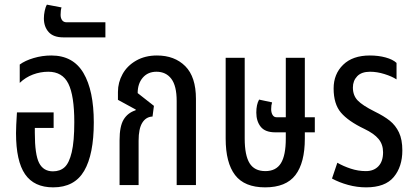

<svg xmlns="http://www.w3.org/2000/svg" viewBox="-20 -797 1789 827"><path d="M49 -224Q49 -251 53 -313H211V-246H130V-225Q130 -131 148.5 -95Q167 -59 208 -59Q239 -59 258.5 -77Q278 -95 289 -141.5Q300 -188 300 -271Q300 -385 274.5 -436.5Q249 -488 188 -488Q154 -488 122 -476Q90 -464 65 -440V-519Q88 -536 125 -547Q162 -558 201 -558Q295 -558 339.5 -482.5Q384 -407 384 -270Q384 -132 342.5 -61Q301 10 209 10Q127 10 88 -46.5Q49 -103 49 -224Z M169 -718Q169 -733 172.5 -750Q176 -767 182 -777L245 -765Q241 -753 241 -733Q241 -719 247.5 -710Q254 -701 267 -701H434V-636H253Q210 -636 189.5 -659Q169 -682 169 -718Z M495 -193Q495 -253 512.5 -282Q530 -311 564 -322L565 -325L488 -367V-401Q488 -442 508 -478Q528 -514 566.5 -536Q605 -558 656 -558Q732 -558 778 -512Q824 -466 824 -371V0H741V-362Q741 -427 718 -457.5Q695 -488 654 -488Q617 -488 595 -462.5Q573 -437 573 -396L643 -341L637 -295Q609 -294 593 -268.5Q577 -243 577 -191V0H495Z M1336 -227H1293V-200Q1293 -96 1252.5 -43Q1212 10 1122 10Q1033 10 992.5 -43Q952 -96 952 -200V-548H1034V-200Q1034 -128 1055 -94Q1076 -60 1123 -60Q1169 -60 1190 -94Q1211 -128 1211 -200V-227H1166Q1122 -227 1103 -251Q1084 -275 1084 -312Q1084 -347 1096 -368L1152 -356Q1148 -344 1148 -327Q1148 -312 1154 -302Q1160 -292 1171 -292H1211V-548H1293V-292H1336Z M1410 -28 1433 -96Q1459 -81 1491 -70.5Q1523 -60 1556 -60Q1590 -60 1610 -81Q1630 -102 1630 -141Q1630 -175 1610.5 -198.5Q1591 -222 1549 -242Q1480 -275 1448.5 -312Q1417 -349 1417 -416Q1417 -478 1458 -518Q1499 -558 1573 -558Q1610 -558 1641 -549.5Q1672 -541 1688 -526V-455Q1668 -468 1636 -478Q1604 -488 1574 -488Q1537 -488 1518.5 -468.5Q1500 -449 1500 -420Q1500 -386 1520.5 -364.5Q1541 -343 1593 -317Q1634 -297 1659 -277Q1684 -257 1698.5 -226.5Q1713 -196 1713 -149Q1713 -79 1676 -34.5Q1639 10 1557 10Q1518 10 1479.5 -0.5Q1441 -11 1410 -28Z"/></svg>

Font: Noto Sans Thai Cond
Style: Regular
Weight: 400
Width: 3
Designer: Monotype Design Team
Foundry: Monotype Imaging Inc.
Version: Version 1.000